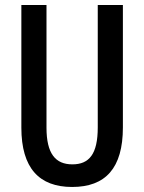

<svg xmlns="http://www.w3.org/2000/svg" viewBox="-20 -734 574 764"><path d="M469 -227V-714H369V-227C369 -121 335 -80 268 -80C201 -80 165 -122 165 -226V-714H65V-226C65 -65 136 10 267 10C400 10 469 -65 469 -227Z"/></svg>

Font: Noto Sans Arabic ExtCond Med
Style: Regular
Weight: 500
Width: 2
Designer: Monotype Design Team, Nadine Chahine, Nizar Qandah and Khaled Hosny
Foundry: Monotype Imaging Inc.
Version: Version 2.012